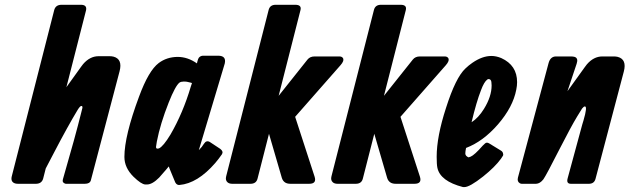

<svg xmlns="http://www.w3.org/2000/svg" viewBox="-20 -761 2606 795"><path d="M336.4 -718.8Q336.4 -718.8 254.9 -399.9L314.9 -483.4Q318.4 -488.3 323.7 -495.1Q352.1 -528.3 388.2 -528.3H434.1Q442.4 -528.3 450.2 -526.4Q488.3 -516.1 475.1 -465.8L356 -13.7Q351.6 0 331.5 0H252.4Q248.5 0 242.7 -4.9Q237.8 -8.8 240.7 -19.5Q292.5 -198.2 315.9 -293Q323.2 -322.3 320.3 -309.6Q323.7 -322.3 316.9 -322.3Q311.5 -322.3 301.3 -305.7Q260.3 -237.8 203.6 -128.9Q179.7 -82.5 169.4 -63.5L158.7 -21.5Q152.8 -0.5 129.4 0H113.8H54.2Q48.3 0 42.5 -1.5Q22.9 -7.8 28.8 -31.2L204.6 -719.7Q210.4 -740.7 233.9 -741.2H314.9Q340.8 -741.2 336.4 -718.8Z M680.2 -67.4H680.7L678.7 -71.8L669.4 -60.5Q651.9 -39.6 639.2 -25.9Q610.8 2.9 588.4 2.9H581.5Q564.9 2 532.7 -29.3Q495.1 -66.4 495.1 -111.3Q495.1 -198.2 555.7 -360.8Q595.2 -468.3 637.2 -500Q670.4 -524.9 715.3 -525.4Q757.3 -525.4 795.4 -498.5L797.4 -506.8Q800.3 -518.6 803.7 -522.5Q811 -530.3 820.8 -530.3H883.3Q918 -530.3 910.6 -498L803.2 -139.2Q816.9 -152.8 824.7 -166Q834.5 -181.6 849.1 -172.9L892.1 -144.5Q906.2 -133.8 898.9 -122.1Q885.7 -103 871.1 -85.9Q797.9 -1.5 723.1 4.9Q711.9 5.9 705.6 -5.9ZM774.9 -417Q772.9 -417.5 771 -418.5Q752.9 -423.8 740.7 -423.3Q729.5 -423.3 723.1 -418.9Q706.1 -405.8 678.7 -336.9Q643.6 -248.5 629.4 -174.8Q626.5 -158.2 626 -152.8Q626 -145.5 631.8 -145.5Q635.3 -145.5 638.2 -146.5Q656.2 -154.8 686 -204.1Q737.8 -293.5 770 -402.3Z M1133.8 -364.3 1253.4 -514.6Q1263.7 -527.3 1282.7 -527.3H1385.3Q1396 -527.3 1400.4 -520Q1405.8 -508.8 1390.1 -491.2L1202.1 -277.3L1282.7 -29.3Q1292 0 1260.3 0H1183.1Q1168.9 0 1160.6 -5.4Q1150.9 -11.7 1147 -24.4L1093.8 -207L1046.4 -21.5Q1041 0 1017.1 0H941.9Q929.2 0 922.4 -5.9Q912.1 -14.6 916.5 -31.2L1092.3 -719.7Q1097.7 -741.2 1121.6 -741.2H1202.6Q1230 -741.2 1224.1 -718.8Z M1569.8 -364.3 1689.5 -514.6Q1699.7 -527.3 1718.8 -527.3H1821.3Q1832 -527.3 1836.4 -520Q1841.8 -508.8 1826.2 -491.2L1638.2 -277.3L1718.8 -29.3Q1728 0 1696.3 0H1619.1Q1605 0 1596.7 -5.4Q1586.9 -11.7 1583 -24.4L1529.8 -207L1482.4 -21.5Q1477.1 0 1453.1 0H1377.9Q1365.2 0 1358.4 -5.9Q1348.1 -14.6 1352.5 -31.2L1528.3 -719.7Q1533.7 -741.2 1557.6 -741.2H1638.7Q1666 -741.2 1660.2 -718.8Z M1932.6 -254.9Q1960.9 -272.9 1983.9 -310.1Q2015.6 -361.3 2015.6 -407.2Q2015.6 -416 2014.6 -421.9Q2012.7 -433.6 2002.9 -433.6Q2000.5 -433.6 1997.6 -431.6Q1984.4 -421.9 1971.7 -387.7Q1952.6 -338.9 1932.6 -254.9ZM1909.7 -148.4Q1906.7 -133.3 1906.7 -125.5Q1906.7 -115.2 1919.9 -109.4Q1919.9 -109.4 1928.7 -112.3Q1944.8 -119.1 1979 -158.2Q1983.4 -162.6 1987.8 -166.5Q1995.1 -173.8 2005.9 -167L2053.7 -137.7Q2060.5 -133.8 2062.5 -127.4Q2064.9 -120.1 2062.5 -116.2Q2059.1 -110.4 2054.2 -103.5Q2029.3 -69.3 1980.5 -30.3Q1924.8 13.7 1902.8 13.7H1897.5Q1802.7 -10.7 1791 -66.4Q1788.1 -80.1 1788.1 -111.8Q1788.1 -195.3 1826.7 -314Q1866.7 -439.9 1907.2 -477.5Q1920.9 -490.7 1936 -501Q1977.1 -529.3 2014.6 -529.3Q2034.7 -529.3 2055.7 -520.5Q2121.1 -490.7 2121.1 -420.9Q2121.1 -406.2 2117.7 -389.6Q2104 -317.9 2042 -246.1Q1980.5 -175.3 1909.7 -148.4Z M2329.6 -383.3 2400.9 -482.4Q2404.3 -487.3 2409.7 -494.1Q2438 -527.3 2474.1 -527.3H2522Q2530.3 -527.3 2538.1 -525.4Q2576.2 -515.1 2563 -464.8L2445.8 -20.5Q2440.4 -0.5 2419.4 0H2343.8Q2335.4 0 2331.5 -4.4Q2326.7 -9.8 2330.6 -23.4L2391.1 -246.1Q2391.1 -246.6 2396 -262.2Q2413.1 -320.3 2401.9 -320.3Q2397 -320.3 2390.1 -311.5Q2389.6 -311 2369.6 -278.3Q2344.2 -236.3 2298.3 -146.5Q2241.7 -35.2 2230 -18.6Q2215.8 -0.5 2199.7 0H2140.1Q2136.2 0 2132.3 -2.4Q2120.6 -9.3 2124.5 -25.4L2251.5 -500Q2258.8 -526.4 2280.8 -527.3H2343.3Q2353 -527.3 2359.4 -525.4Q2375.5 -520 2367.7 -497.1Z"/></svg>

Font: Allan
Style: Bold
Weight: 500
Italic angle: -14.3°
Version: Version 1.002